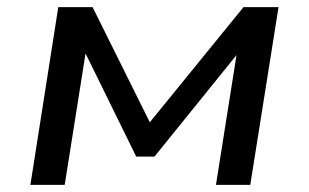

<svg xmlns="http://www.w3.org/2000/svg" viewBox="-20 -517 863 537"><path d="M65 0 143 -497H239L399 -175L661 -497H759L680 0H584L642 -366H644L412 -79H361L220 -366H219L161 0Z"/></svg>

Font: Nunito Sans 7pt SemiExpanded Medium
Style: Italic
Weight: 500
Width: 6
Italic angle: -9°
Designer: Vernon Adams
Foundry: Vernon Adams
Version: Version 3.101;gftools[0.9.27]